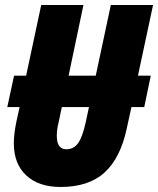

<svg xmlns="http://www.w3.org/2000/svg" viewBox="-20 -734 629 764"><path d="M35 -164Q35 -199 45 -249L58 -308H9L36 -433H84L144 -714H312L253 -433H361L421 -714H589L529 -433H580L554 -308H503L484 -221Q459 -105 396 -47.5Q333 10 221 10Q134 10 84.5 -36Q35 -82 35 -164ZM321 -247 334 -308H226L213 -246Q206 -218 206 -194Q206 -140 244 -140Q273 -140 290.5 -164Q308 -188 321 -247Z"/></svg>

Font: Noto Sans UI CondBlack
Style: Italic
Weight: 900
Width: 3
Italic angle: -12°
Designer: Monotype Design Team
Foundry: Monotype Imaging Inc.
Version: Version 1.001